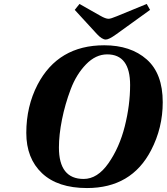

<svg xmlns="http://www.w3.org/2000/svg" viewBox="-20 -936 843 971"><path d="M358 -886 382 -916 488 -856Q514 -841 529 -841Q540 -841 571 -854L722 -916L739 -886L567 -762Q531 -736 515 -736Q496 -736 470 -764ZM113 -264Q113 -398 170 -508Q274 -707 507 -707Q641 -707 722 -635.5Q803 -564 803 -419Q803 -289 744 -176Q645 15 420 15Q272 15 192.5 -60Q113 -135 113 -264ZM278 -190Q278 -31 403 -31Q473 -31 528.5 -110.5Q584 -190 611 -297Q638 -404 638 -506Q638 -661 522 -661Q464 -661 415 -610.5Q366 -560 337.5 -484.5Q309 -409 293.5 -331.5Q278 -254 278 -190Z"/></svg>

Font: Lingua Franca
Style: Bold Italic
Weight: 700
Italic angle: -13°
Version: Version 1.19